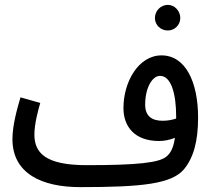

<svg xmlns="http://www.w3.org/2000/svg" viewBox="-20 -746 869 787"><path d="M668 -621C696 -621 719 -644 719 -672C719 -701 696 -726 668 -726C638 -726 615 -701 615 -672C615 -644 638 -621 668 -621ZM309 21H310C562 21 683 8 734 -52C772 -98 792 -164 792 -264C792 -409 741 -519 642 -519C548 -519 486 -411 486 -303C486 -228 531 -168 632 -168C651 -168 675 -172 697 -181C691 -142 681 -120 663 -105C634 -79 544 -69 335 -69C165 -69 121 -120 121 -195C121 -237 136 -294 145 -324L64 -347C49 -297 31 -230 31 -176C31 -34 152 21 309 21ZM575 -317C575 -386 604 -435 636 -435C682 -435 702 -360 702 -270C702 -267 702 -263 702 -260C684 -254 665 -251 647 -251C606 -251 575 -267 575 -317Z"/></svg>

Font: Noto Sans Arabic ExtCond Med
Style: Regular
Weight: 500
Width: 2
Designer: Monotype Design Team, Nadine Chahine, Nizar Qandah and Khaled Hosny
Foundry: Monotype Imaging Inc.
Version: Version 2.012